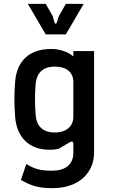

<svg xmlns="http://www.w3.org/2000/svg" viewBox="-20 -770 587 1000"><path d="M253 210C401 210 470 120 470 26V-504H362V-476C337 -499 292 -515 247 -515C129 -515 68 -449 59 -347C56 -311 55 -283 55 -253C55 -225 56 -196 59 -159C68 -56 130 10 239 10C260 10 271 8 285 5L343 -29C354 -36 362 -34 362 -20V26C362 88 319 119 252 119C192 119 160 111 117 84L89 167C143 199 184 210 253 210ZM265 -80C198 -80 170 -119 166 -168C161 -223 161 -280 166 -336C171 -385 199 -423 265 -423C329 -423 362 -392 362 -342V-162C362 -113 327 -80 265 -80ZM218 -591H323L416 -750H323L287 -687L276 -653C273 -644 267 -644 264 -653L254 -687L218 -750H125Z"/></svg>

Font: Finlandica Medium
Style: Regular
Weight: 500
Designer: Niklas Ekholm, Juho Hiilivirta, Jaakko Suomalainen
Foundry: Helsinki Type Studio
Version: Version 2.000;Glyphs 3.2 (3202)